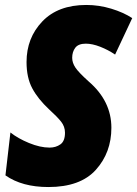

<svg xmlns="http://www.w3.org/2000/svg" viewBox="-20 -744 553 774"><path d="M429 -229Q429 -337 337 -416Q297 -452 284 -471.5Q271 -491 271 -511Q271 -535 283.5 -551.5Q296 -568 326 -568Q352 -568 384 -555.5Q416 -543 444 -524L513 -671Q478 -694 428.5 -709Q379 -724 328 -724Q214 -724 150.5 -657.5Q87 -591 87 -494Q87 -431 110 -388Q133 -345 178 -303Q210 -274 226 -254Q242 -234 242 -209Q242 -175 223.5 -162Q205 -149 180 -149Q142 -149 97 -167.5Q52 -186 22 -210L2 -37Q69 10 175 10Q304 10 366.5 -59.5Q429 -129 429 -229Z"/></svg>

Font: Noto Sans Display SemiCondensed Black
Style: Italic
Weight: 900
Width: 4
Designer: Monotype Design team
Foundry: Monotype Imaging Inc.
Version: 1.000